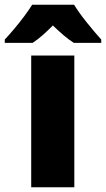

<svg xmlns="http://www.w3.org/2000/svg" viewBox="-70 -786 445 806"><path d="M242 0H61V-553H242ZM241 -766Q262 -732 294.5 -691.5Q327 -651 355 -620V-606H240Q218 -620 197 -638Q176 -656 152 -679Q128 -655 108 -637.5Q88 -620 67 -606H-50V-620Q-33 -638 -11 -664Q11 -690 31.5 -717.5Q52 -745 65 -766Z"/></svg>

Font: Noto Sans Gurmukhi SemiCondensed Black
Style: Regular
Weight: 900
Width: 4
Designer: Jelle Bosma - Monotype Design Team
Foundry: Monotype Imaging Inc.
Version: Version 2.004; ttfautohint (v1.8.4.7-5d5b)